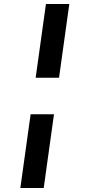

<svg xmlns="http://www.w3.org/2000/svg" viewBox="-20 -829 420 953"><path d="M324 -809H208L157 -443H273ZM248 -262H132L81 104H197Z"/></svg>

Font: Fira Sans Medium
Style: Italic
Weight: 500
Italic angle: -8°
Designer: bBox Type GmbH & Carrois Corporate GbR & Edenspiekermann AG
Foundry: bBox Type GmbH & Carrois Corporate GbR & Edenspiekermann AG
Version: Version 4.301;PS 004.301;hotconv 1.0.88;makeotf.lib2.5.64775